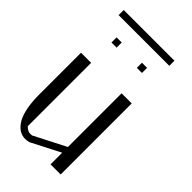

<svg xmlns="http://www.w3.org/2000/svg" viewBox="-276 -1024 1114 1114"><g transform="rotate(45 281.0 -467.0)"><path d="M42 -933.6H458V-891.6H42ZM375 -792V-750H333V-792ZM167 -792V-750H125V-792ZM458 -583V0H375V-95.7L196.3 -3.9Q178.7 0 167 0Q110.4 0 75.2 -61.5Q42 -124 42 -240.2V-583H125V-63.5Q144.5 -42 167 -42Q176.8 -42 180.7 -43L375 -142.6V-583Z"/></g></svg>

Font: wanta
Style: Medium
Weight: 500
Version: Version 0.91